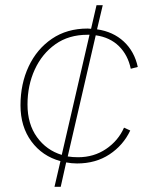

<svg xmlns="http://www.w3.org/2000/svg" viewBox="-20 -620 586 740"><path d="M190 100 213 1Q143 -18 101 -75Q59 -132 59 -214Q59 -297 90.5 -364Q122 -431 180 -470.5Q238 -510 318 -510Q324 -510 331 -509L352 -600H376L354 -507Q416 -498 457 -460Q498 -422 511 -362L484 -355Q473 -408 438.5 -442Q404 -476 349 -484L241 -17Q260 -14 281 -14Q342 -14 389 -46Q436 -78 458 -128L482 -117Q455 -60 402 -25Q349 10 277 10Q256 10 235 6L214 100ZM86 -217Q86 -142 122.5 -91.5Q159 -41 218 -23L325 -486Q321 -486 317 -486Q245 -486 193.5 -449.5Q142 -413 114 -352Q86 -291 86 -217Z"/></svg>

Font: Work Sans ExtraLight
Style: Italic
Weight: 200
Italic angle: -13°
Designer: Wei Huang
Foundry: Wei Huang
Version: Version 2.012; ttfautohint (v1.8.3)